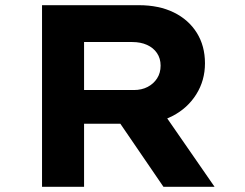

<svg xmlns="http://www.w3.org/2000/svg" viewBox="-20 -720 944 740"><path d="M142 0V-700H515Q593 -700 650 -672Q707 -644 738.5 -593.5Q770 -543 770 -476Q770 -410 736.5 -356.5Q703 -303 645 -273Q587 -243 515 -243H304V0ZM610 0 394 -316 571 -341 807 0ZM304 -373H496Q526 -373 549 -385Q572 -397 585.5 -418Q599 -439 599 -467Q599 -495 585 -515.5Q571 -536 546.5 -547Q522 -558 490 -558H304Z"/></svg>

Font: Lexend Mega
Style: Bold
Weight: 700
Version: Version 1.007